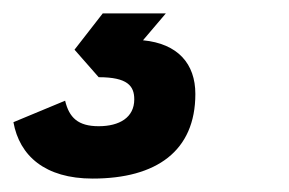

<svg xmlns="http://www.w3.org/2000/svg" viewBox="-75 -30 430 286"><path d="M63 236C158 236 216 195 216 110C216 65 190 35 138 30L172 -10H78L36 44L72 85C115 85 125 98 125 118C125 145 103 158 72 158C41 158 28 145 22 120L-55 152C-46 202 -8 236 63 236Z"/></svg>

Font: Geist ExtraBold
Style: Italic
Weight: 800
Italic angle: -12°
Designer: Basement.studio, Andrés Briganti, Mateo Zaragoza
Foundry: Basement.studio, Vercel, Andrés Briganti, Guido Ferreyra, Mateo Zaragoza
Version: Version 1.500